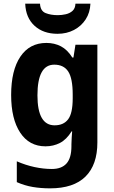

<svg xmlns="http://www.w3.org/2000/svg" viewBox="-20 -791 625 1051"><path d="M234 -556Q278 -556 313.5 -537.5Q349 -519 376 -476H382L393 -546H513V-11Q513 111 448 175.5Q383 240 254 240Q204 240 159.5 232.5Q115 225 72 206V92Q120 113 169 123.5Q218 134 264 134Q317 134 344 104Q371 74 371 9V-1Q371 -19 372.5 -38Q374 -57 375 -72H372Q344 -27 308 -8.5Q272 10 229 10Q140 10 90.5 -65Q41 -140 41 -271Q41 -406 91.5 -481Q142 -556 234 -556ZM277 -437Q185 -437 185 -269Q185 -105 279 -105Q328 -105 353 -138Q378 -171 378 -253V-273Q378 -362 353.5 -399.5Q329 -437 277 -437ZM475 -771Q473 -722 449 -685Q425 -648 385 -627Q345 -606 295 -606Q217 -606 169 -650Q121 -694 118 -771H199Q201 -731 229.5 -719.5Q258 -708 296 -708Q318 -708 340 -713Q362 -718 377 -731.5Q392 -745 393 -771Z"/></svg>

Font: Noto Sans Gujarati SemiCondensed
Style: Bold
Weight: 700
Width: 4
Designer: Jelle Bosma - Monotype Design Team, Universal Thirst
Foundry: Monotype Imaging Inc.
Version: Version 2.106; ttfautohint (v1.8.4.7-5d5b)